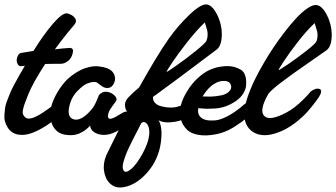

<svg xmlns="http://www.w3.org/2000/svg" viewBox="-60 -602 1513 864"><path d="M272.9 -488.8 242.2 -452.1Q207.5 -408.7 187 -379.9Q220.7 -384.3 250 -386.2Q262.7 -387.7 267.1 -379.9Q271.5 -372.1 263.2 -350.1Q260.3 -343.3 255.1 -336.2Q250 -329.1 237.1 -321.5Q224.1 -314 208 -314.9Q157.2 -314.9 143.1 -314Q86.4 -226.6 65.9 -173.8Q55.2 -146.5 51.3 -136.2Q47.4 -126 43.9 -110.8Q40.5 -95.7 43.5 -87.9Q46.4 -80.1 54.2 -73.2Q73.7 -57.1 130.9 -94Q188 -130.9 228 -173.8Q244.6 -186.5 254.9 -174.3Q265.6 -161.6 254.9 -138.2Q250 -128.4 242.2 -119.1Q240.7 -117.7 234.4 -110.1Q228 -102.5 223.1 -97.2Q218.3 -91.8 209.7 -83.7Q201.2 -75.7 192.9 -68.8Q149.9 -34.7 112.8 -16.1Q75.7 2.4 49.3 4.6Q22.9 6.8 4.2 -1.7Q-14.6 -10.3 -25.9 -28.8Q-33.7 -41.5 -37.6 -55.7Q-41.5 -69.8 -40 -87.2Q-38.6 -104.5 -36.9 -117.7Q-35.2 -130.9 -26.4 -153.1Q-17.6 -175.3 -12.9 -187Q-8.3 -198.7 5.9 -224.9Q20 -251 25.6 -260.7Q31.2 -270.5 47.9 -299.3Q50.3 -303.7 51.8 -306.2Q47.9 -306.2 36.1 -304.2Q25.4 -302.7 19.3 -314.2Q13.2 -325.7 16.1 -338.9Q21.5 -361.3 35.2 -363.8L90.8 -373Q133.3 -442.4 176.5 -493.2Q219.7 -543.9 241.2 -542Q252 -540 262.9 -533.7Q273.9 -527.3 280 -515.6Q286.1 -503.9 272.9 -488.8Z M481.9 -88.9Q512.7 -108.9 523.4 -93.3Q532.2 -80.1 520 -56.6Q511.2 -40.5 495.1 -29.8Q464.8 -7.8 436 1Q415 6.8 395.5 4.2Q376 1.5 362.8 -7.8Q347.2 -18.6 345.2 -37.1Q329.6 -16.6 299.8 -2.7Q270 11.2 231 3.9Q205.1 -1 189.5 -18.6Q173.8 -36.1 169.9 -58.6Q166 -81.1 168 -102.5Q169.9 -124 176.3 -141.1Q189.5 -174.8 208 -202.1Q226.6 -229.5 243.7 -245.6Q260.7 -261.7 280.3 -273.9Q299.8 -286.1 312 -291Q324.2 -295.9 335.9 -298.8Q361.8 -306.2 385 -303.2Q408.2 -300.3 421.4 -295.2Q434.6 -290 440.9 -284.2Q451.7 -274.9 455.6 -261.7Q459.5 -248.5 456.5 -237.5Q453.6 -226.6 446.8 -217.5Q439.9 -208.5 428.7 -206.5Q417.5 -204.6 405.3 -210Q398.9 -213.4 390.1 -220.5Q381.3 -227.5 376 -230.7Q370.6 -233.9 358.9 -233.2Q347.2 -232.4 330.1 -225.1Q314 -218.3 290 -194.1Q266.1 -169.9 256.8 -141.1Q235.4 -75.2 272 -64.9Q306.6 -55.2 354 -111.8Q365.2 -125.5 374.8 -148.9Q384.3 -172.4 385.3 -173.8Q398.9 -190.4 418.2 -189.2Q437.5 -188 453.1 -174.3Q468.8 -160.6 462.9 -148.9Q462.4 -147.5 460 -144Q457.5 -140.6 451.7 -132.8Q445.8 -125 439.9 -116.2Q429.7 -102.1 426.5 -86.9Q423.3 -71.8 432.1 -67.9Q443.8 -64 481.9 -88.9Z M418.5 96.2Q418.9 95.2 429.4 74Q439.9 52.7 452.1 28.1Q464.4 3.4 482.2 -32.5Q500 -68.4 515.6 -98.1Q502.4 -105.5 502.4 -131.8Q502.9 -147.5 517.1 -163.1Q531.2 -178.7 566.4 -209Q646 -351.6 698.7 -426.8Q740.7 -486.3 792.7 -535.9Q844.7 -585.4 870.6 -582Q890.6 -579.1 908 -552Q925.3 -524.9 933.1 -491.5Q940.9 -458 936.8 -424.8Q932.6 -391.6 913.6 -377.9Q701.7 -218.3 645.5 -178.2L628.4 -166Q627.4 -149.9 637.5 -139.2Q647.5 -128.4 663.6 -124.3Q679.7 -120.1 692.4 -118.9Q705.1 -117.7 715.8 -118.2Q738.3 -119.1 762.7 -130.6Q787.1 -142.1 803.2 -153.6Q819.3 -165 820.8 -165Q832 -167 837.6 -162.8Q843.3 -158.7 843 -151.4Q842.8 -144 840.6 -137Q838.4 -129.9 835.4 -125Q825.2 -107.4 796.4 -84Q767.6 -60.5 728.5 -54.2Q679.7 -45.9 652.8 -61Q661.6 -50.3 665.3 -24.4Q668.9 1.5 663.8 39.6Q658.7 77.6 642.6 112.8Q627 147.5 600.3 177Q573.7 206.5 544.4 222.9Q515.1 239.3 485.8 241.5Q456.5 243.7 435.5 224.1Q414.1 204.6 408.4 168.9Q402.8 133.3 418.5 96.2ZM689.5 -278.8Q689.5 -275.9 732.7 -306.2Q775.9 -336.4 821 -372.8Q866.2 -409.2 869.6 -419.9Q874 -431.6 874.3 -444.1Q874.5 -456.5 872.8 -463.9Q871.1 -471.2 866.9 -483.9Q862.8 -496.6 861.8 -501Q825.2 -466.8 782.5 -412.4Q739.7 -357.9 714.6 -320.1Q689.5 -282.2 689.5 -278.8ZM499.5 168.9Q506.8 174.8 520 166Q533.2 157.2 541.5 147.9Q549.8 138.7 554.7 131.8Q585.9 87.9 601.3 46.1Q616.7 4.4 609.9 -25.9Q605.5 -43.9 595.2 -50.3Q585 -56.6 575.7 -47.9Q570.3 -36.6 559.6 -16.1Q548.8 4.4 540.5 20.8Q532.2 37.1 522.2 57.9Q512.2 78.6 506.1 95Q500 111.3 495.6 126.7Q491.2 142.1 492.2 152.8Q493.2 163.6 499.5 168.9Z M1072.3 -128.9Q1076.7 -119.6 1076.9 -112.8Q1077.1 -106 1070.8 -94.5Q1064.5 -83 1045.2 -67.1Q1025.9 -51.3 992.2 -29.8Q954.6 -5.9 910.9 2.4Q867.2 10.7 834.5 5.1Q801.8 -0.5 785.2 -15.1Q772.5 -26.4 763.9 -41Q755.4 -55.7 750.7 -77.1Q746.1 -98.6 753.9 -128.4Q761.7 -158.2 782.2 -191.9Q804.2 -227.5 831.5 -252Q858.9 -276.4 882.8 -287.1Q906.7 -297.9 931.2 -301.8Q955.6 -305.7 970.9 -304.4Q986.3 -303.2 997.6 -299.8Q1014.6 -293.9 1024.2 -288.1Q1033.7 -282.2 1039.6 -271Q1044.4 -262.2 1046.6 -248.5Q1048.8 -234.9 1047.4 -217.3Q1045.9 -199.7 1034.4 -180.9Q1022.9 -162.1 1002.4 -147.9Q979.5 -132.3 956.1 -123.8Q932.6 -115.2 907.2 -113.8Q881.8 -112.3 869.1 -112.5Q856.4 -112.8 832.5 -115.2Q827.1 -86.9 846.2 -71.8Q854.5 -64.9 868.9 -61.8Q883.3 -58.6 906.7 -60.1Q930.2 -61.5 964.8 -79.6Q999.5 -97.7 1037.6 -130.9Q1062 -152.8 1072.3 -128.9ZM905.3 -225.1Q877.4 -210 851.6 -168Q886.7 -166 912.6 -169.2Q938.5 -172.4 951.2 -177.5Q963.9 -182.6 970.9 -190.4Q978 -198.2 979.2 -202.6Q980.5 -207 980.5 -211.9Q978 -237.8 947.3 -237.8Q923.8 -237.8 905.3 -225.1Z M1337.9 -189.9Q1361.3 -207.5 1377.7 -201.7Q1394 -195.8 1375 -165Q1364.7 -149.4 1344.2 -123.8Q1323.7 -98.1 1308.1 -83Q1254.4 -31.7 1201.7 -10Q1148.9 11.7 1111.8 4.6Q1074.7 -2.4 1055.2 -30.8Q1039.6 -53.2 1039.3 -86.4Q1039.1 -119.6 1052.5 -160.2Q1065.9 -200.7 1084.7 -239.7Q1103.5 -278.8 1130.9 -325.2Q1148.4 -355 1170.4 -387.9Q1192.4 -420.9 1219.7 -456.5Q1247.1 -492.2 1272.7 -519.8Q1298.3 -547.4 1323.2 -564.5Q1348.1 -581.5 1365.2 -579.1Q1385.3 -576.2 1402.6 -549.1Q1419.9 -522 1427.7 -488.5Q1435.5 -455.1 1431.4 -421.9Q1427.2 -388.7 1408.2 -375Q1396 -365.7 1325.2 -317.1Q1254.4 -268.6 1202.9 -229.2Q1151.4 -189.9 1145 -174.8Q1103.5 -100.6 1131.8 -78.1Q1149.9 -63.5 1190.7 -78.4Q1231.4 -93.3 1265.1 -119.1Q1303.2 -148.4 1337.9 -189.9ZM1356 -498Q1319.3 -463.9 1279.3 -412.1Q1239.3 -360.4 1216.6 -325.4Q1193.8 -290.5 1193.8 -287.1Q1193.8 -284.2 1234.6 -311.8Q1275.4 -339.4 1318.1 -372.8Q1360.8 -406.2 1364.3 -417Q1368.7 -428.7 1368.9 -440.9Q1369.1 -453.1 1367.2 -460.7Q1365.2 -468.3 1361.1 -480.7Q1356.9 -493.2 1356 -498Z"/></svg>

Font: Florida Vibes
Style: Regular
Weight: 400
Italic angle: -30°
Designer: Turbologo.com
Foundry: Turbologo.com
Version: Version 1.000;hotconv 1.0.109;makeotfexe 2.5.65596